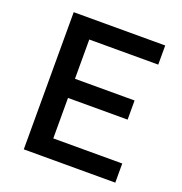

<svg xmlns="http://www.w3.org/2000/svg" viewBox="-125 -797 857 905"><g transform="rotate(20 303.5 -344.0)"><path d="M92 -688V0H551V-96H205V-299H504V-395H205V-592H551V-688Z"/></g></svg>

Font: Saira UNSAM Medium
Style: Regular
Weight: 500
Designer: Hector Gatti with collaboration of the Omnibus-Type team
Foundry: Omnibus-Type
Version: Version 0.072;PS 000.072;hotconv 1.0.88;makeotf.lib2.5.64775